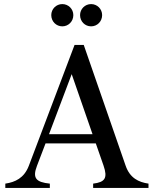

<svg xmlns="http://www.w3.org/2000/svg" viewBox="-20 -920 752 940"><path d="M6 0H224V-21C156 -28 138 -48 161 -108L203 -218H449L487 -109C508 -48 494 -28 436 -21V0H707V-21C659 -28 616 -48 595 -109L390 -700H345L121 -108C98 -48 54 -28 6 -21ZM220 -263 331 -557 433 -263ZM231 -846C231 -815 255 -791 285 -791C315 -791 339 -815 339 -846C339 -876 315 -900 285 -900C255 -900 231 -876 231 -846ZM372 -846C372 -815 396 -791 426 -791C456 -791 480 -815 480 -846C480 -876 456 -900 426 -900C396 -900 372 -876 372 -846Z"/></svg>

Font: RL Madena
Style: Regular
Weight: 400
Designer: I Kadek Wantara Putra
Foundry: Roughlines ID
Version: Version 1.000;Glyphs 3.1.2 (3151)